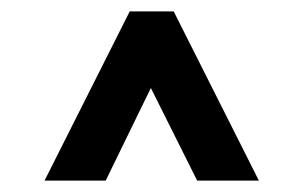

<svg xmlns="http://www.w3.org/2000/svg" viewBox="-20 -776 531 336"><path d="M58 -460 207 -756H284L433 -460H325L244 -622L165 -460Z"/></svg>

Font: Stick No Bills
Style: Bold
Weight: 700
Version: Version 2.000